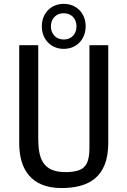

<svg xmlns="http://www.w3.org/2000/svg" viewBox="-20 -964 660 994"><path d="M298 9.5C435 9.5 540.5 -42.5 540.5 -224.5V-730H443V-199C443 -135.5 429 -111.5 412.5 -96.5C396.5 -82 366 -73 319 -73C198.5 -73 178 -146.5 178 -249.5V-730H79.5V-221.5C79.5 -90.5 139.5 9.5 298 9.5ZM310 -711C376.5 -711 423.5 -760.5 423.5 -827.5C423.5 -895 376.5 -944 310 -944C243.5 -944 196.5 -895 196.5 -827.5C196.5 -760.5 243.5 -711 310 -711ZM310 -759.5C269.5 -759.5 243.5 -788.5 243.5 -827.5C243.5 -866.5 269.5 -895.5 310 -895.5C350.5 -895.5 376 -866.5 376 -827.5C376 -788.5 350.5 -759.5 310 -759.5Z"/></svg>

Font: Monaspace Argon
Style: Regular
Weight: 400
Designer: Riley Cran & the Lettermatic Team
Foundry: Lettermatic
Version: Version 1.200 (Monaspace Argon)